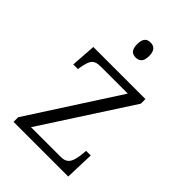

<svg xmlns="http://www.w3.org/2000/svg" viewBox="-220 -846 941 941"><g transform="rotate(45 250.5 -375.0)"><path d="M254 -646C278 -646 296 -658 296 -698C296 -738 278 -750 254 -750C230 -750 213 -738 213 -698C213 -658 230 -646 254 -646ZM54 0H433L438 -151H406L403 -119C396 -70 386 -42 338 -42H133L432 -504V-536H71L62 -406H94L96 -418C106 -472 114 -494 166 -494H352L54 -32Z"/></g></svg>

Font: Noto Serif Georgian Light
Style: Regular
Weight: 300
Designer: Monotype Design Team, Akaki Razmadze
Foundry: Google LLC
Version: Version 2.003